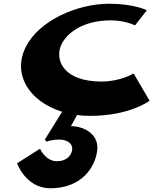

<svg xmlns="http://www.w3.org/2000/svg" viewBox="-20 -604 822 1029"><path d="M524.6 -167C326.6 -167 276.9 -274 304 -353C328.6 -422 420.7 -495 573.7 -495C650.7 -495 703.6 -468 703.6 -468L767 -549C767 -549 698.4 -584 565.4 -584C391.4 -584 187.3 -492 117.9 -352C47.1 -210 129.6 -63 312.8 -5L219.8 145L230.3 155C230.3 155 253 144 299 144C334 144 374.2 162 365.8 204C359.7 231 336.2 260 285.2 260C223.2 260 194.5 193 194.5 193L71.5 271C71.5 271 118 405 250 405C414 405 488.6 297 500.8 204C512.7 113 427 72 360 72L393.2 12C416.6 16 439.4 17 463.4 17C675.4 17 781.8 -64 781.8 -64L696.1 -210C696.1 -210 625.6 -167 524.6 -167Z"/></svg>

Font: Hussar Milosc
Style: Obl
Weight: 700
Foundry: Cannot Into Space Fonts
Version: Version 1.02